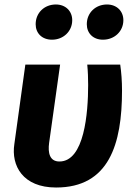

<svg xmlns="http://www.w3.org/2000/svg" viewBox="-20 -819 594 856"><path d="M212 -642C262 -642 302 -679 302 -729C302 -769 273 -799 229 -799C178 -799 139 -762 139 -711C139 -671 167 -642 212 -642ZM439 -642C490 -642 530 -679 530 -729C530 -769 501 -799 457 -799C406 -799 367 -762 367 -711C367 -671 395 -642 439 -642ZM516 -531H369C372 -500 373 -470 373 -440C373 -315 356 -99 245 -99C201 -99 193 -138 199 -182L248 -531H93L44 -177C29 -80 82 17 230 17C466 17 524 -176 524 -415C524 -458 521 -496 516 -531Z"/></svg>

Font: Fira Sans
Style: Bold Italic
Weight: 700
Italic angle: -8°
Designer: bBox Type GmbH & Carrois Corporate GbR & Edenspiekermann AG
Foundry: bBox Type GmbH & Carrois Corporate GbR & Edenspiekermann AG
Version: Version 4.301;PS 004.301;hotconv 1.0.88;makeotf.lib2.5.64775